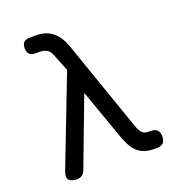

<svg xmlns="http://www.w3.org/2000/svg" viewBox="-134 -836 868 952"><g transform="rotate(-20 300.0 -360.0)"><path d="M154 -20Q148 -5 137.5 2.5Q127 10 110 10Q78 10 67.5 -5Q57 -20 69 -50L249 -516L213 -607Q204 -630 188.5 -638.5Q173 -647 150 -647H130Q109 -647 98.5 -657.5Q88 -668 88 -689Q88 -710 98.5 -720Q109 -730 130 -730H163Q217 -730 250.5 -701.5Q284 -673 301 -624L470 -139Q480 -110 492.5 -100Q505 -90 525 -90H535Q558 -90 569 -79Q580 -68 580 -45Q580 -22 569 -11Q558 0 535 0H520Q470 0 438.5 -25Q407 -50 385 -112L290 -380Z"/></g></svg>

Font: Maple Mono NF CN
Style: Regular
Weight: 400
Monospace: yes
Designer: subframe7536
Version: Version 7.000